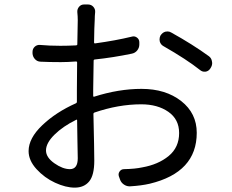

<svg xmlns="http://www.w3.org/2000/svg" viewBox="-20 -816 1040 862"><path d="M293.9 -56.6Q329.1 -56.6 329.1 -105.5Q329.1 -124 327.6 -185.1Q326.2 -246.1 326.2 -275.4Q326.2 -280.3 322.3 -278.3Q262.7 -249 224.6 -211.4Q186.5 -173.8 186.5 -140.6Q186.5 -109.4 224.1 -83Q261.7 -56.6 293.9 -56.6ZM398.4 -414.1V-385.7Q398.4 -380.9 402.3 -381.8Q512.7 -417 615.2 -417Q723.6 -417 793.5 -362.3Q863.3 -307.6 863.3 -219.7Q863.3 -42 652.3 8.8Q614.3 17.6 564.5 20.5Q549.8 21.5 536.6 12.7Q523.4 3.9 518.6 -10.7L513.7 -24.4Q509.8 -36.1 517.1 -46.4Q524.4 -56.6 537.1 -56.6Q586.9 -57.6 618.2 -64.5Q690.4 -77.1 737.3 -115.7Q784.2 -154.3 784.2 -218.8Q784.2 -280.3 735.8 -314Q687.5 -347.7 614.3 -347.7Q511.7 -347.7 403.3 -310.5Q399.4 -308.6 399.4 -304.7Q403.3 -140.6 403.3 -94.7Q403.3 -29.3 380.4 -1.5Q357.4 26.4 315.4 26.4Q275.4 26.4 227.5 4.4Q179.7 -17.6 144 -56.6Q108.4 -95.7 108.4 -137.7Q108.4 -195.3 169.9 -253.9Q231.4 -312.5 321.3 -352.5Q325.2 -354.5 325.2 -358.4V-410.2Q325.2 -493.2 326.2 -535.2Q326.2 -540 321.3 -540Q283.2 -537.1 252.9 -537.1Q199.2 -537.1 161.1 -539.1Q146.5 -540 136.7 -550.8Q127 -561.5 126 -576.2V-583Q126 -596.7 135.7 -606Q145.5 -615.2 159.2 -614.3Q201.2 -610.4 251 -610.4Q284.2 -610.4 322.3 -612.3Q327.1 -613.3 327.1 -617.2Q329.1 -715.8 329.1 -725.6Q329.1 -742.2 327.1 -761.7Q326.2 -775.4 335 -785.6Q343.8 -795.9 357.4 -795.9H375Q389.6 -795.9 398.9 -785.6Q408.2 -775.4 407.2 -761.7Q405.3 -744.1 405.3 -727.5Q403.3 -698.2 402.3 -625Q402.3 -621.1 406.2 -621.1Q499 -633.8 571.3 -651.4Q584 -655.3 594.7 -647.5Q605.5 -639.6 605.5 -626V-616.2Q605.5 -601.6 596.2 -589.8Q586.9 -578.1 572.3 -575.2Q488.3 -557.6 404.3 -548.8Q400.4 -547.9 400.4 -543.9Q398.4 -454.1 398.4 -414.1ZM712.9 -609.4Q701.2 -616.2 697.3 -629.9Q696.3 -634.8 696.3 -638.7Q696.3 -647.5 700.2 -656.2L701.2 -657.2Q709 -669.9 722.7 -673.8Q727.5 -674.8 732.4 -674.8Q741.2 -674.8 749 -669.9Q845.7 -616.2 918 -563.5Q929.7 -554.7 931.6 -540Q932.6 -536.1 932.6 -533.2Q932.6 -522.5 926.8 -512.7L923.8 -507.8Q916 -496.1 902.3 -494.1Q900.4 -494.1 897.5 -494.1Q887.7 -494.1 878.9 -501Q817.4 -549.8 712.9 -609.4Z"/></svg>

Font: Gen Jyuu GothicL Regular
Style: Regular
Weight: 400
Designer: [Source Han Sans]
Ryoko NISHIZUKA  (kana & ideographs); Paul D. Hunt (Latin, Greek & Cyrillic); Wenlong ZHANG  (bopomofo
Version: Version 1.002.20150607